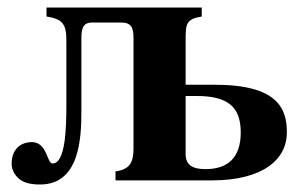

<svg xmlns="http://www.w3.org/2000/svg" viewBox="-20 -481 800 512"><path d="M475 -225H505C585 -225 622 -198 622 -128C622 -60 587 -30 528 -30C495 -30 475 -40 475 -70ZM288 0H545C680 0 745 -55 745 -128C745 -191 721 -255 553 -255H475V-372C475 -416 475 -430 518 -437V-461H104V-437C148 -430 157 -416 157 -372V-204C157 -141 155 -45 120 -45C105 -45 106 -102 65 -102C35 -102 11 -83 11 -44C11 -30 18 -15 31 -4C44 7 63 11 87 11C192 11 197 -112 197 -184V-379C197 -408 203 -421 226 -421H302C330 -421 336 -408 336 -379V-84C336 -47 325 -29 288 -24Z"/></svg>

Font: XITS
Style: Bold
Weight: 700
Designer: MicroPress Inc., with final additions and corrections provided by Coen Hoffman, Elsevier (retired)
Version: Version 1.302